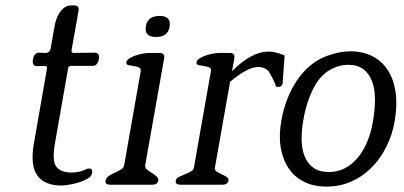

<svg xmlns="http://www.w3.org/2000/svg" viewBox="-20 -684 1495 711"><path d="M321 -43Q319 -31 304.5 -22.5Q290 -14 272 -8.5Q254 -3 235.5 0Q217 3 207 3Q145 3 118 -34.5Q91 -72 106 -156L154 -430Q156 -438 147 -440L117 -439Q98 -439 102 -464Q107 -490 126 -489L145 -488Q165 -486 168 -507L182 -586Q183 -595 187 -608Q191 -621 198.5 -633.5Q206 -646 217 -655Q228 -664 244 -664H254Q274 -664 271 -645L245 -498Q244 -488 252 -488L331 -489Q350 -489 346 -464Q341 -440 323 -440H244Q233 -440 232 -430L184 -156Q172 -90 188 -67.5Q204 -45 246 -45Q275 -45 303 -59Q305 -59 306.5 -59.5Q308 -60 310 -60Q324 -60 321 -43Z M608 -585Q602 -547 557 -547Q514 -547 520 -586Q526 -625 571 -625Q615 -625 608 -585ZM566 -15Q563 0 544 0H388Q368 0 371 -15Q373 -26 383 -32.5Q393 -39 405 -44.5Q417 -50 427.5 -56Q438 -62 440 -73L501 -420Q503 -431 494.5 -434.5Q486 -438 475 -439.5Q464 -441 455 -443Q446 -445 448 -454Q449 -461 459 -467.5Q469 -474 482 -478.5Q495 -483 509 -485.5Q523 -488 533 -488H571Q591 -488 588 -469L518 -74Q516 -63 524 -56.5Q532 -50 541.5 -44Q551 -38 559 -31.5Q567 -25 566 -15Z M1027 -376Q1024 -362 1010 -362Q1002 -361 1000 -369.5Q998 -378 991 -391L975 -420Q959 -436 937 -436Q915 -436 889 -421.5Q863 -407 832 -381L776 -64Q774 -54 782.5 -48.5Q791 -43 801 -38.5Q811 -34 819 -29Q827 -24 826 -15Q823 0 804 0H648Q628 0 631 -15Q632 -24 642.5 -29Q653 -34 664.5 -38.5Q676 -43 686 -48.5Q696 -54 698 -63L761 -420Q763 -431 754.5 -434.5Q746 -438 735 -439.5Q724 -441 715 -443Q706 -445 708 -454Q709 -461 719 -467.5Q729 -474 742 -478.5Q755 -483 769 -485.5Q783 -488 793 -488H831Q851 -488 848 -469L839 -420Q873 -455 907.5 -474Q942 -493 977 -493Q998 -493 1034 -479L1027 -381V-376Z M1442 -238Q1433 -184 1410 -139Q1387 -94 1354 -61.5Q1321 -29 1279 -11Q1237 7 1189 7Q1142 7 1106.5 -10.5Q1071 -28 1049 -60.5Q1027 -93 1019.5 -138Q1012 -183 1022 -238Q1038 -326 1082 -389.5Q1126 -453 1191 -477Q1237 -494 1277 -494Q1322 -494 1357.5 -476.5Q1393 -459 1415 -426Q1437 -393 1444.5 -345.5Q1452 -298 1442 -238ZM1361 -234Q1369 -280 1368.5 -318.5Q1368 -357 1357 -385Q1346 -413 1324.5 -428.5Q1303 -444 1269 -444Q1240 -444 1213 -431Q1169 -411 1142 -359.5Q1115 -308 1103 -238Q1096 -198 1097 -163.5Q1098 -129 1109 -103Q1120 -77 1141.5 -62Q1163 -47 1198 -47Q1229 -47 1256 -60.5Q1283 -74 1304 -99Q1325 -124 1339.5 -158Q1354 -192 1361 -234Z"/></svg>

Font: Jura
Style: Italic
Weight: 400
Designer: Ed Merritt
Foundry: Ten by Twenty
Version: Version 1.007